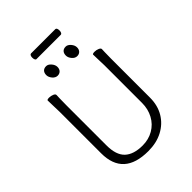

<svg xmlns="http://www.w3.org/2000/svg" viewBox="-280 -1125 1270 1270"><g transform="rotate(-45 355.0 -490.0)"><path d="M536 -658 535 -697Q535 -700 540 -702Q545 -704 555 -704Q572 -704 587 -697.5Q602 -691 602 -682Q602 -666 601 -654L600 -594V-230Q600 -157 567.5 -102.5Q535 -48 477 -17.5Q419 13 342 13Q111 13 111 -198V-586Q111 -613 109 -655L108 -695Q108 -698 113 -700Q118 -702 128 -702Q145 -702 160 -695.5Q175 -689 175 -680Q175 -662 174 -649L173 -584V-210Q173 -120 215.5 -80Q258 -40 342 -40Q398 -40 443 -66Q488 -92 513 -138.5Q538 -185 538 -242V-595ZM403 -820Q403 -840 413.5 -851.5Q424 -863 444 -863Q462 -863 478 -844.5Q494 -826 494 -806Q494 -787 483 -775.5Q472 -764 454 -764Q434 -764 418.5 -782.5Q403 -801 403 -820ZM261 -863Q279 -863 295 -844.5Q311 -826 311 -806Q311 -787 300 -775.5Q289 -764 271 -764Q251 -764 235.5 -782.5Q220 -801 220 -820Q220 -840 230.5 -851.5Q241 -863 261 -863ZM236 -968Q236 -979 240 -986Q244 -993 250 -993H478Q484 -993 487.5 -986Q491 -979 491 -967Q491 -956 487 -948.5Q483 -941 477 -941H249Q243 -941 239.5 -948.5Q236 -956 236 -968Z"/></g></svg>

Font: JyunsaiKaai Light
Style: Regular
Weight: 300
Designer: Fontworks Inc.
Version: Version 0.030;April 7, 2024;FontCreator 14.0.0.2901 64-bit